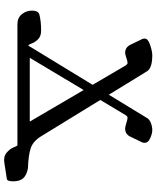

<svg xmlns="http://www.w3.org/2000/svg" viewBox="66 -756 754 926"><g transform="rotate(90 443.0 -293.0)"><path d="M843.8 50.8 768.6 62.5Q736.3 68.4 717.3 52.7Q698.2 37.1 690.9 18.6Q683.6 0 680.7 0H96.7Q66.4 0 48.8 -21Q31.2 -42 31.2 -70.3Q31.2 -99.6 48.8 -105.5Q81.1 -114.3 127 -114.3Q155.3 -114.3 169.9 -99.1Q184.6 -84 189.9 -68.4Q195.3 -52.7 199.2 -52.7L201.2 -54.7L549.8 -626Q555.7 -636.7 573.2 -643.6Q590.8 -650.4 607.4 -650.4Q625 -650.4 647 -640.1Q668.9 -629.9 668.9 -614.3Q668.9 -607.4 667 -602.5L638.7 -543.9Q627 -519.5 599.6 -519.5Q591.8 -519.5 573.2 -525.4Q554.7 -531.2 547.9 -531.2Q542 -531.2 536.1 -523.4L258.8 -59.6H566.4L294.9 -523.4Q289.1 -531.2 283.2 -531.2Q275.4 -531.2 258.8 -525.4Q242.2 -519.5 235.4 -519.5Q209 -519.5 196.3 -543.9L168 -602.5Q166 -607.4 166 -614.3Q166 -629.9 196.8 -640.1Q227.5 -650.4 247.1 -650.4Q306.6 -650.4 323.2 -626L636.7 -115.2Q661.1 -75.2 695.3 -64Q729.5 -52.7 791 -50.8Q824.2 -44.9 839.4 -28.3Q854.5 -11.7 854.5 20.5Q854.5 48.8 843.8 50.8Z"/></g></svg>

Font: Crimson Text
Style: Regular
Weight: 400
Version: Version 0.13